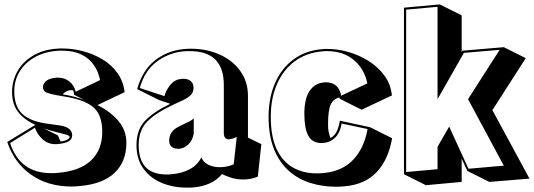

<svg xmlns="http://www.w3.org/2000/svg" viewBox="-20 -787 2433 875"><path d="M424 -308Q483 -279 519.5 -236Q556 -193 556 -136Q556 -51 502.5 0.5Q449 52 342 61Q333 62 324 62.5Q315 63 306 63Q198 63 121.5 9Q45 -45 13 -140L141 -218Q89 -242 62 -277.5Q35 -313 35 -368V-371Q36 -421 60 -463Q84 -505 129 -532.5Q174 -560 236 -565Q244 -566 251.5 -566Q259 -566 266 -566Q312 -566 359 -553.5Q406 -541 447 -516.5Q488 -492 515 -454.5Q542 -417 548 -367ZM232 -130Q199 -130 174.5 -152Q150 -174 139 -205L26 -135Q71 2 212 2Q219 2 226.5 2Q234 2 241 1Q343 -7 394.5 -55.5Q446 -104 446 -186Q446 -258 410.5 -293.5Q375 -329 286 -345L234 -354Q207 -359 191.5 -365.5Q176 -372 176 -390V-393Q178 -409 193 -420Q208 -431 238 -433H246Q275 -433 296.5 -415.5Q318 -398 325 -369L436 -422Q423 -486 379 -521Q335 -556 264 -556Q257 -556 250.5 -556Q244 -556 237 -555Q178 -550 134.5 -524Q91 -498 68 -458.5Q45 -419 45 -371Q45 -304 80 -269.5Q115 -235 191 -224L248 -216Q280 -212 294.5 -200Q309 -188 309 -171Q309 -152 292 -142.5Q275 -133 239 -130ZM314 -375Q311 -376 304 -376Q291 -376 280 -369Q269 -362 266 -357Q292 -353 316.5 -346.5Q341 -340 363 -332L318 -355ZM244 -170Q247 -163 250 -155.5Q253 -148 257 -142Q293 -147 298 -163Q298 -163 294.5 -167Q291 -171 287 -172Q256 -180 229 -187Q202 -194 179 -202Z M1155 18Q1123 31 1089 31Q1058 31 1032 22.5Q1006 14 992 6Q948 59 863 67Q855 68 847 68Q839 68 831 68Q769 68 717 46.5Q665 25 633.5 -18.5Q602 -62 602 -126Q602 -195 640.5 -236Q679 -277 756 -314L705 -331L605 -381Q630 -468 686.5 -512Q743 -556 815 -563Q824 -564 833 -564.5Q842 -565 850 -565Q922 -565 981 -538.5Q1040 -512 1075 -463.5Q1110 -415 1110 -350V-160L1171 -130ZM1059 -163Q1035 -152 1023 -152Q1000 -152 1000 -182V-400Q1000 -554 845 -554Q838 -554 831 -554Q824 -554 816 -553Q747 -546 693 -505Q639 -464 617 -386L729 -349Q740 -383 759.5 -404Q779 -425 804 -427Q807 -427 810 -427.5Q813 -428 815 -428Q838 -428 850 -417Q862 -406 862 -387Q862 -366 849 -353.5Q836 -341 813 -330L768 -309Q691 -273 651.5 -233.5Q612 -194 612 -126Q612 8 738 8Q744 8 750 8Q756 8 762 7Q810 3 845 -16Q880 -35 898 -70Q905 -49 928 -37Q951 -25 982 -25Q1015 -25 1045 -38ZM790 -109Q773 -109 762 -118.5Q751 -128 751 -146Q751 -189 795 -210L815 -220Q829 -227 842.5 -233.5Q856 -240 863 -248V-179Q858 -148 839 -129.5Q820 -111 797 -109Z M1767 -157Q1750 -59 1696.5 -2.5Q1643 54 1551 62Q1541 63 1531 63.5Q1521 64 1511 64Q1449 64 1393.5 46.5Q1338 29 1295.5 -9Q1253 -47 1228.5 -108Q1204 -169 1204 -255Q1204 -341 1233.5 -408.5Q1263 -476 1318 -516.5Q1373 -557 1449 -563Q1454 -564 1460 -564Q1466 -564 1472 -564Q1519 -564 1568 -550Q1617 -536 1660 -509Q1703 -482 1732 -442.5Q1761 -403 1766 -352L1628 -287L1528 -337Q1528 -339 1527.5 -340.5Q1527 -342 1527 -343Q1499 -336 1487 -310.5Q1475 -285 1475 -218Q1475 -199 1478 -185Q1481 -171 1486 -158Q1503 -167 1513 -185Q1523 -203 1529 -237L1667 -207ZM1537 -224Q1530 -183 1508.5 -161Q1487 -139 1457 -136Q1454 -136 1451 -135.5Q1448 -135 1446 -135Q1403 -135 1385 -168.5Q1367 -202 1367 -268Q1367 -337 1390.5 -372Q1414 -407 1454 -411Q1457 -411 1460 -411.5Q1463 -412 1465 -412Q1523 -412 1535 -351L1654 -407Q1641 -472 1593 -513Q1545 -554 1471 -554Q1466 -554 1460.5 -554Q1455 -554 1450 -553Q1376 -547 1323 -507.5Q1270 -468 1242 -403Q1214 -338 1214 -255Q1214 -164 1241 -107Q1268 -50 1315 -23.5Q1362 3 1422 3Q1429 3 1436 3Q1443 3 1450 2Q1538 -5 1589 -58.5Q1640 -112 1655 -199Z M2110 -8 2084 -64V42L1921 57L1821 7V-752L1984 -767L2084 -717V-549L2088 -556L2276 -572L2376 -522L2224 -285L2393 27L2210 42ZM2257 -560 2094 -546 1974 -335V-756L1831 -743V-3L1974 -16V-118L2027 -210L2115 -18L2276 -32L2113 -335Z"/></svg>

Font: Rampart One
Style: Regular
Weight: 400
Designer: Fontworks Inc.
Foundry: Fontworks Inc.
Version: Version 1.100